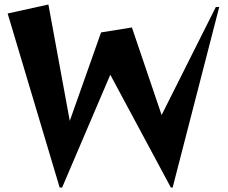

<svg xmlns="http://www.w3.org/2000/svg" viewBox="-20 -820 1013 853"><path d="M739 13 470 -488 256 13H245L14 -760L195 -800L290 -283L429 -676L566 -698L698 -309L939 -789H954L747 13Z"/></svg>

Font: Reggae One
Style: Regular
Weight: 400
Designer: Fontworks Inc.
Foundry: Fontworks Inc.
Version: Version 1.100